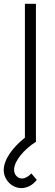

<svg xmlns="http://www.w3.org/2000/svg" viewBox="-50 -740 288 1002"><path d="M113.5 165C99 181 81 191.5 64.5 191.5C43 191.5 23.5 173 23.5 146C23.5 100 76.5 38.5 137.5 0V-720H80V-21.5C17 28.5 -30.5 92 -30.5 147.5C-30.5 197.5 11 241.5 61.5 241.5C90 241.5 120 227.5 142 198.5Z"/></svg>

Font: Hauora Light
Style: Regular
Weight: 300
Designer: Wayne Shih
Foundry: WCYS
Version: Version 1.001;hotconv 1.0.109;makeotfexe 2.5.65596